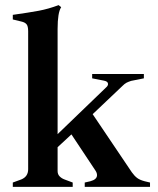

<svg xmlns="http://www.w3.org/2000/svg" viewBox="-20 -730 617 750"><path d="M566 -17V0H311V-17L333 -22Q359 -29 359 -46Q359 -55 352 -65L259 -205L205 -155V-62Q205 -49 213 -41Q221 -33 232 -29L264 -17V0H30V-17L63 -29Q90 -40 90 -69V-608Q90 -628 83.5 -635.5Q77 -643 63 -646L30 -654V-672Q94 -681 131.5 -688Q169 -695 209 -710L219 -702Q205 -681 205 -617V-206L395 -389Q402 -395 402 -402Q402 -412 386 -415L340 -424V-441H542V-424L492 -414Q480 -410 473.5 -406.5Q467 -403 459 -395L342 -284L495 -57Q505 -43 515.5 -35Q526 -27 545 -22Z"/></svg>

Font: Ibarra Real Nova
Style: Bold
Weight: 700
Designer: Jose Maria Ribagorda & Octavio Pardo
Foundry: Jose Maria Ribagorda
Version: Version 1.014